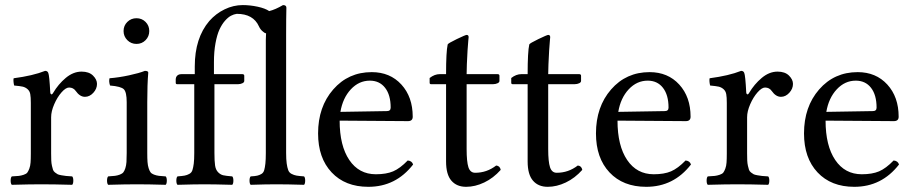

<svg xmlns="http://www.w3.org/2000/svg" viewBox="-20 -718 3562 748"><path d="M179.2 -261.2V-120.1Q179.2 -104 179.7 -92.8Q180.2 -81.5 182.4 -72Q184.6 -62.5 186.5 -56.6Q188.5 -50.8 194.3 -46.1Q200.2 -41.5 204.3 -39.3Q208.5 -37.1 219.2 -35.2Q230 -33.2 237.5 -32.5Q245.1 -31.7 261.2 -30.8Q265.6 -26.4 265.6 -14.4Q265.6 -2.4 261.2 2Q190.9 0 140.1 0Q96.2 0 25.9 2Q21.5 -2.4 21.5 -14.4Q21.5 -26.4 25.9 -30.8Q44.4 -31.7 53.2 -32.7Q62 -33.7 72.3 -37.1Q82.5 -40.5 86.4 -45.7Q90.3 -50.8 94.2 -61Q98.1 -71.3 99.1 -85Q100.1 -98.6 100.1 -120.1V-316.9Q100.1 -339.4 97.9 -351.3Q95.7 -363.3 87.4 -370.6Q79.1 -377.9 68.6 -380.4Q58.1 -382.8 35.2 -384.8Q33.7 -389.6 32.7 -398.9Q31.7 -408.2 33.2 -413.1Q107.9 -422.9 155.8 -441.9Q165 -441.9 168 -434.1Q172.4 -424.8 175.8 -357.9Q175.8 -353 179.2 -350.8Q182.6 -348.6 187 -356Q207 -390.1 236.3 -414.6Q265.6 -439 297.9 -439Q326.7 -439 342.3 -423.6Q357.9 -408.2 357.9 -391.1Q357.9 -372.1 343.5 -356.4Q329.1 -340.8 311 -340.8Q291 -340.8 274.9 -363.8Q265.6 -377 249 -377Q236.3 -377 219.7 -358.2Q203.1 -339.4 191.2 -311.8Q179.2 -284.2 179.2 -261.2Z M553.7 -319.8V-122.1Q553.7 -100.6 554.7 -86.9Q555.7 -73.2 559.1 -62.7Q562.5 -52.2 566.4 -46.9Q570.3 -41.5 579.8 -37.8Q589.4 -34.2 598.9 -33Q608.4 -31.7 625.5 -30.8Q629.9 -26.4 629.9 -14.4Q629.9 -2.4 625.5 2Q559.1 0 513.7 0Q467.8 0 401.4 2Q397 -2.4 397 -14.4Q397 -26.4 401.4 -30.8Q418.5 -31.7 428 -33Q437.5 -34.2 447 -37.8Q456.5 -41.5 460.7 -46.9Q464.8 -52.2 468.3 -62.7Q471.7 -73.2 472.7 -86.9Q473.6 -100.6 473.6 -122.1V-319.8Q473.6 -358.9 462.6 -370.1Q451.7 -381.3 408.7 -384.8Q403.3 -400.9 406.7 -413.1Q443.4 -416 482.9 -424.6Q522.5 -433.1 544.4 -441.9Q557.6 -441.9 557.6 -435.1Q553.7 -389.6 553.7 -319.8ZM476.1 -561.5Q461.4 -576.2 461.4 -597.2Q461.4 -618.2 476.1 -632.6Q490.7 -647 511.7 -647Q532.7 -647 547.1 -632.6Q561.5 -618.2 561.5 -597.2Q561.5 -576.2 547.1 -561.5Q532.7 -546.9 511.7 -546.9Q490.7 -546.9 476.1 -561.5Z M815.4 -122.1Q815.4 -90.3 817.9 -73.5Q820.3 -56.6 829.6 -47.1Q838.9 -37.6 849.6 -35.2Q860.4 -32.7 884.8 -30.8Q889.2 -26.4 889.2 -14.4Q889.2 -2.4 884.8 2Q814.5 0 776.4 0Q739.7 0 671.4 2Q667 -2.4 667 -14.4Q667 -26.4 671.4 -30.8Q689.9 -32.2 699.2 -33.9Q708.5 -35.6 717.5 -40.5Q726.6 -45.4 729.7 -55.4Q732.9 -65.4 734.9 -80.8Q736.8 -96.2 736.8 -122.1V-390.1H682.6H669.4Q664.6 -390.1 664.6 -396V-409.2Q664.6 -412.1 666.5 -418Q671.9 -429.2 687.5 -429.2H725.6H738.8V-459Q738.8 -569.8 795.4 -636.2Q820.8 -665 855 -681.6Q889.2 -698.2 925.8 -698.2Q954.1 -698.2 983.6 -691.9Q1013.2 -685.5 1028.8 -674.8Q1052.7 -680.7 1082.5 -698.2Q1095.7 -698.2 1095.7 -688Q1094.7 -647.9 1094.7 -583V-122.1Q1094.7 -96.7 1096.9 -81.1Q1099.1 -65.4 1102.8 -55.4Q1106.4 -45.4 1116 -40.5Q1125.5 -35.6 1135.3 -33.9Q1145 -32.2 1164.6 -30.8Q1168.9 -26.4 1168.9 -14.4Q1168.9 -2.4 1164.6 2Q1100.1 0 1055.7 0Q1016.1 0 956.5 2Q952.1 -2.4 952.1 -14.4Q952.1 -26.4 956.5 -30.8Q973.6 -31.7 982.2 -33.7Q990.7 -35.6 998.5 -40.3Q1006.3 -44.9 1009.3 -55.2Q1012.2 -65.4 1013.9 -80.8Q1015.6 -96.2 1015.6 -122.1V-563Q1015.6 -567.9 1016.1 -576.9Q1016.6 -585.9 1016.6 -587.9Q1010.3 -589.4 1005.4 -594.2Q994.6 -602.1 988.8 -615.2Q966.8 -664.1 902.3 -664.1Q891.1 -662.6 879.9 -656.7Q868.7 -650.9 856.4 -637Q844.2 -623 835 -603Q825.7 -583 819.6 -550Q813.5 -517.1 813.5 -476.1V-429.2H923.3Q931.6 -429.2 931.6 -422.9V-402.8Q931.6 -397 924.1 -393.6Q916.5 -390.1 908.7 -390.1H895.5H815.4Z M1306.2 -282.2 1487.3 -285.2Q1502 -285.2 1502 -298.8Q1502 -348.1 1480.2 -376Q1458.5 -403.8 1420.9 -403.8Q1378.4 -403.8 1346.9 -370.1Q1315.4 -336.4 1306.2 -282.2ZM1568.4 -92.8Q1585 -91.3 1589.4 -77.1Q1522 9.8 1415 9.8Q1324.7 9.8 1272 -46.4Q1219.2 -102.5 1219.2 -198.2Q1219.2 -301.8 1278.1 -369.4Q1336.9 -437 1428.2 -437Q1499.5 -437 1543.7 -388.7Q1587.9 -340.3 1587.9 -263.2Q1587.9 -246.1 1569.3 -246.1L1303.2 -248Q1303.2 -150.4 1340.8 -94.7Q1378.4 -39.1 1444.3 -39.1Q1484.9 -39.1 1511.7 -50.5Q1538.6 -62 1568.4 -92.8Z M1693.8 -429.2H1717.8Q1717.8 -516.6 1724.1 -544.9Q1725.6 -549.3 1759.5 -565.7Q1793.5 -582 1797.9 -582Q1805.7 -582 1805.7 -573.2Q1805.7 -572.8 1804.4 -559.8Q1803.2 -546.9 1801.5 -521.7Q1799.8 -496.6 1798.8 -467.8L1797.9 -429.2H1918Q1925.8 -429.2 1925.8 -422.9V-402.8Q1925.8 -397 1918.2 -393.6Q1910.6 -390.1 1901.9 -390.1H1797.9V-137.2Q1797.9 -87.9 1804.9 -66.4Q1812 -44.9 1831.1 -44.9Q1876.5 -44.9 1913.1 -73.2Q1927.7 -71.8 1930.7 -56.2Q1901.9 -23.9 1866.5 -7.1Q1831.1 9.8 1795.9 9.8Q1759.3 9.8 1738.5 -14.2Q1717.8 -38.1 1717.8 -88.9V-390.1H1658.7Q1653.8 -390.1 1653.8 -396V-414.1Q1672.9 -429.2 1693.8 -429.2Z M2011.7 -429.2H2035.6Q2035.6 -516.6 2042 -544.9Q2043.5 -549.3 2077.4 -565.7Q2111.3 -582 2115.7 -582Q2123.5 -582 2123.5 -573.2Q2123.5 -572.8 2122.3 -559.8Q2121.1 -546.9 2119.4 -521.7Q2117.7 -496.6 2116.7 -467.8L2115.7 -429.2H2235.8Q2243.7 -429.2 2243.7 -422.9V-402.8Q2243.7 -397 2236.1 -393.6Q2228.5 -390.1 2219.7 -390.1H2115.7V-137.2Q2115.7 -87.9 2122.8 -66.4Q2129.9 -44.9 2148.9 -44.9Q2194.3 -44.9 2231 -73.2Q2245.6 -71.8 2248.5 -56.2Q2219.7 -23.9 2184.3 -7.1Q2148.9 9.8 2113.8 9.8Q2077.1 9.8 2056.4 -14.2Q2035.6 -38.1 2035.6 -88.9V-390.1H1976.6Q1971.7 -390.1 1971.7 -396V-414.1Q1990.7 -429.2 2011.7 -429.2Z M2388.7 -282.2 2569.8 -285.2Q2584.5 -285.2 2584.5 -298.8Q2584.5 -348.1 2562.7 -376Q2541 -403.8 2503.4 -403.8Q2460.9 -403.8 2429.4 -370.1Q2397.9 -336.4 2388.7 -282.2ZM2650.9 -92.8Q2667.5 -91.3 2671.9 -77.1Q2604.5 9.8 2497.6 9.8Q2407.2 9.8 2354.5 -46.4Q2301.8 -102.5 2301.8 -198.2Q2301.8 -301.8 2360.6 -369.4Q2419.4 -437 2510.7 -437Q2582 -437 2626.2 -388.7Q2670.4 -340.3 2670.4 -263.2Q2670.4 -246.1 2651.9 -246.1L2385.7 -248Q2385.7 -150.4 2423.3 -94.7Q2460.9 -39.1 2526.9 -39.1Q2567.4 -39.1 2594.2 -50.5Q2621.1 -62 2650.9 -92.8Z M2890.6 -261.2V-120.1Q2890.6 -104 2891.1 -92.8Q2891.6 -81.5 2893.8 -72Q2896 -62.5 2897.9 -56.6Q2899.9 -50.8 2905.8 -46.1Q2911.6 -41.5 2915.8 -39.3Q2919.9 -37.1 2930.7 -35.2Q2941.4 -33.2 2949 -32.5Q2956.5 -31.7 2972.7 -30.8Q2977.1 -26.4 2977.1 -14.4Q2977.1 -2.4 2972.7 2Q2902.3 0 2851.6 0Q2807.6 0 2737.3 2Q2732.9 -2.4 2732.9 -14.4Q2732.9 -26.4 2737.3 -30.8Q2755.9 -31.7 2764.6 -32.7Q2773.4 -33.7 2783.7 -37.1Q2793.9 -40.5 2797.9 -45.7Q2801.8 -50.8 2805.7 -61Q2809.6 -71.3 2810.5 -85Q2811.5 -98.6 2811.5 -120.1V-316.9Q2811.5 -339.4 2809.3 -351.3Q2807.1 -363.3 2798.8 -370.6Q2790.5 -377.9 2780 -380.4Q2769.5 -382.8 2746.6 -384.8Q2745.1 -389.6 2744.1 -398.9Q2743.2 -408.2 2744.6 -413.1Q2819.3 -422.9 2867.2 -441.9Q2876.5 -441.9 2879.4 -434.1Q2883.8 -424.8 2887.2 -357.9Q2887.2 -353 2890.6 -350.8Q2894 -348.6 2898.4 -356Q2918.5 -390.1 2947.8 -414.6Q2977.1 -439 3009.3 -439Q3038.1 -439 3053.7 -423.6Q3069.3 -408.2 3069.3 -391.1Q3069.3 -372.1 3054.9 -356.4Q3040.5 -340.8 3022.5 -340.8Q3002.4 -340.8 2986.3 -363.8Q2977.1 -377 2960.4 -377Q2947.8 -377 2931.2 -358.2Q2914.6 -339.4 2902.6 -311.8Q2890.6 -284.2 2890.6 -261.2Z M3199.2 -282.2 3380.4 -285.2Q3395 -285.2 3395 -298.8Q3395 -348.1 3373.3 -376Q3351.6 -403.8 3314 -403.8Q3271.5 -403.8 3240 -370.1Q3208.5 -336.4 3199.2 -282.2ZM3461.4 -92.8Q3478 -91.3 3482.4 -77.1Q3415 9.8 3308.1 9.8Q3217.8 9.8 3165 -46.4Q3112.3 -102.5 3112.3 -198.2Q3112.3 -301.8 3171.1 -369.4Q3230 -437 3321.3 -437Q3392.6 -437 3436.8 -388.7Q3481 -340.3 3481 -263.2Q3481 -246.1 3462.4 -246.1L3196.3 -248Q3196.3 -150.4 3233.9 -94.7Q3271.5 -39.1 3337.4 -39.1Q3377.9 -39.1 3404.8 -50.5Q3431.6 -62 3461.4 -92.8Z"/></svg>

Font: Common Serif
Style: Regular
Weight: 400
Designer: Philipp H. Poll, Khaled Hosny
Foundry: Stefan Peev, Context Ltd.
Version: Version 1.026